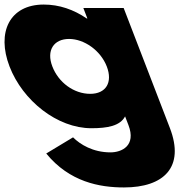

<svg xmlns="http://www.w3.org/2000/svg" viewBox="-70 -548 831 843"><path d="M133 126C235.2 251 367.4 275 474.4 275C649.4 275 742.2 186 675.9 14L472.9 -513H295.9L313.6 -467H310.6C253.6 -506 190.1 -528 122.1 -528C-27.9 -528 -85.9 -406 -28.1 -256C29.7 -106 181.3 15 331.3 15C401.3 15 457.4 5 479.2 -37L493.9 1C528.9 92 464.1 121 415.1 121C338.1 121 281.6 86 250.7 55ZM159.9 -256C132.5 -327 166.3 -377 233.3 -377C299.3 -377 371.5 -327 398.9 -256C425.8 -186 395.1 -136 326.1 -136C254.1 -136 186.8 -186 159.9 -256Z"/></svg>

Font: Hussar
Style: BdOpOblFour
Weight: 700
Foundry: Cannot Into Space Fonts
Version: Version 2.00